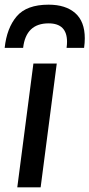

<svg xmlns="http://www.w3.org/2000/svg" viewBox="-56 -802 383 822"><path d="M0 0ZM118 0H18L87 -530H187ZM304 -597H229Q231 -611 231 -623Q231 -702 152 -702Q55 -702 43 -597H-36Q-27 -682 15.5 -732Q58 -782 152 -782Q225 -782 266 -746Q307 -710 307 -638Q307 -619 304 -597Z"/></svg>

Font: Tanohe Sans Medium
Style: Italic
Weight: 500
Designer: Village Type and Design LLC & Cristiano Sobral
Foundry: Cooper Hewitt Smithsonian Design Museum
Version: Version 1.00;September 29, 2021;FontCreator 13.0.0.2655 64-b